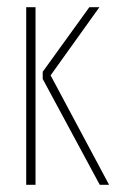

<svg xmlns="http://www.w3.org/2000/svg" viewBox="-20 -515 324 535"><path d="M79 -495V0H53V-495ZM121 -305 284 0H258L99 -295V-315L229 -495H257Z"/></svg>

Font: Moniqa Thin Paragraph
Style: Regular
Weight: 100
Designer: Rajesh Rajput
Foundry: Rajesh Rajput
Version: Version 1.000